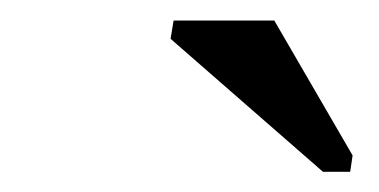

<svg xmlns="http://www.w3.org/2000/svg" viewBox="-20 -715 373 189"><path d="M297.9 -545.9 147.9 -676.8 150.9 -694.8H250L327.1 -562L324.7 -545.9Z"/></svg>

Font: Liberation Serif
Style: Italic
Weight: 400
Italic angle: -16.333°
Designer: Steve Matteson
Foundry: Ascender Corporation
Version: Version 2.1.5